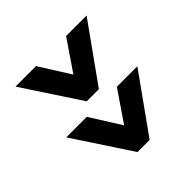

<svg xmlns="http://www.w3.org/2000/svg" viewBox="-87 -689 853 853"><g transform="rotate(45 339.5 -262.5)"><path d="M327.1 -216.8 57.1 -39.1V-168L201.2 -258.8L57.1 -356.9V-485.8L327.1 -293ZM646 -216.8 376 -39.1V-168L520 -258.8L376 -356.9V-485.8L646 -293Z"/></g></svg>

Font: Raleway-v4020 ExtraBold
Style: Regular
Weight: 800
Designer: Matt McInerney, Pablo Impallari, Rodrigo Fuenzalida
Foundry: Matt McInerney, Pablo Impallari, Rodrigo Fuenzalida
Version: Version 4.020;PS 004.020;hotconv 1.0.88;makeotf.lib2.5.64775